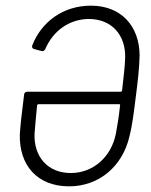

<svg xmlns="http://www.w3.org/2000/svg" viewBox="-20 -648 534 678"><path d="M473 -453C472 -556 408 -628 301 -628C204 -628 127 -572 94 -488C92 -481 94 -477 100 -475L126 -468C132 -466 137 -469 140 -475C167 -538 223 -580 293 -581C375 -581 424 -524 422 -444C421 -410 416 -374 411 -328C410 -325 408 -324 406 -324H76C70 -324 65 -320 65 -313C55 -233 53 -214 50 -174C47 -66 110 10 224 10C331 10 413 -62 437 -166C448 -209 453 -255 460 -310C467 -364 472 -409 473 -453ZM230 -37C148 -37 99 -95 102 -176C104 -203 108 -246 111 -276C112 -279 114 -280 116 -280H401C403 -280 405 -279 404 -276C400 -237 394 -201 389 -175C373 -95 310 -37 230 -37Z"/></svg>

Font: Barlow Semi Condensed Light
Style: Italic
Weight: 300
Width: 4
Italic angle: -7°
Designer: Jeremy Tribby
Foundry: Tribby Type
Version: Version 1.422;hotconv 1.0.109;makeotfexe 2.5.65596